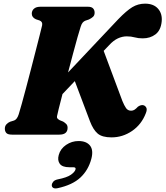

<svg xmlns="http://www.w3.org/2000/svg" viewBox="-20 -737 906 1051"><path d="M292 -100.5Q290.5 -93 295 -88Q299.5 -83 307 -79L325.5 -71.5Q335.5 -65.5 342.8 -58Q350 -50.5 350 -37.5Q350 0 304.5 0H46Q22.5 0 14.5 -9.2Q6.5 -18.5 6.5 -32.5Q6.5 -47 15.2 -56.5Q24 -66 35 -70.5L57.5 -77.5Q73.5 -83.5 82.5 -111.5Q88.5 -130.5 99 -168.2Q109.5 -206 122.5 -255Q135.5 -304 149 -356.2Q162.5 -408.5 175 -457.2Q187.5 -506 197 -543.2Q206.5 -580.5 210.5 -598Q214.5 -618 196.5 -625L176.5 -631.5Q154 -642 154 -662Q154 -679 166.2 -689.5Q178.5 -700 200 -700H462.5Q481 -700 489.5 -691Q498 -682 498 -667.5Q498 -653 489.2 -645Q480.5 -637 467 -630.5L446.5 -623.5Q439 -620.5 432.8 -613.5Q426.5 -606.5 421.5 -590.5Q415.5 -572.5 404.5 -533.8Q393.5 -495 380 -444.2Q366.5 -393.5 352.5 -340.5L627.5 -632Q672.5 -678.5 704.2 -697.8Q736 -717 774 -717Q821 -717 845.2 -689.2Q869.5 -661.5 865 -618.5Q860 -571 831.2 -549Q802.5 -527 761 -527Q737 -527 717.2 -532.5Q697.5 -538 674 -538Q649.5 -538 625.2 -526.8Q601 -515.5 578 -490.5L547.5 -458.5L650 -184Q660 -159.5 670 -145.2Q680 -131 698 -131Q708.5 -131 717 -136.8Q725.5 -142.5 735 -153Q752 -164.5 765 -161Q775 -158.5 780.8 -147.8Q786.5 -137 778 -116.5Q754.5 -55.5 703 -20.2Q651.5 15 590.5 15Q539 15 514.5 -6Q490 -27 472.5 -73L389.5 -293L322 -222Q309.5 -174 301.2 -140.5Q293 -107 292 -100.5ZM360 178.5Q321 178.5 307.2 159.5Q293.5 140.5 301.5 111.5Q310.5 77.5 341.8 56.2Q373 35 410 35Q453 35 472.8 60Q492.5 85 480 132.5Q463.5 194.5 420 235Q376.5 275.5 296 293Q279 296.5 271 291.2Q263 286 263.5 275.5Q264.5 265.5 272 257Q279.5 248.5 295.5 245Q346.5 235 368.2 219.5Q390 204 393.5 190Q396.5 178.5 381 178.5Z"/></svg>

Font: Fraunces 9pt S000 Black
Style: Italic
Weight: 900
Italic angle: -16°
Version: Version 1.000; ttfautohint (v1.8.3)